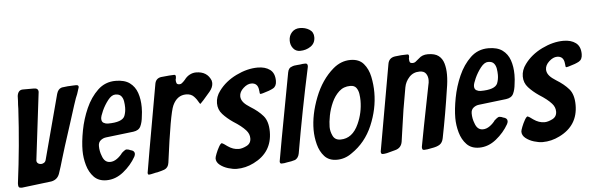

<svg xmlns="http://www.w3.org/2000/svg" viewBox="-49 -940 3440 1114"><g transform="rotate(-5 1670.5 -383.0)"><path d="M39 8Q22 8 19.5 2Q17 -4 17 -11V-19Q45 -234 57 -450Q57 -472 59 -495Q59 -510 60 -524Q65 -559 93 -559H158Q183 -559 183 -537Q183 -532 182 -529L135 -141Q135 -133 139.5 -128Q144 -123 150 -121Q156 -119 160 -119Q169 -119 177.5 -124Q186 -129 189 -140L289 -516Q297 -544 317 -550L320 -551Q348 -555 354.5 -555Q361 -555 368 -555.5Q375 -556 386 -556.5Q397 -557 403 -557Q417 -557 417 -546Q417 -542 413.5 -533.5Q410 -525 408.5 -517.5Q407 -510 395 -482Q390 -470 350 -343Q297 -180 285 -137.5Q273 -95 259 -54Q247 -20 211 -13Z M531 8Q485 8 458 -20Q431 -48 419 -90.5Q407 -133 407 -175Q407 -226 419.5 -292Q432 -358 459 -419Q486 -480 529 -521Q572 -562 633 -562Q685 -562 715 -540Q745 -518 758 -480.5Q771 -443 771 -396Q771 -368 767 -343Q764 -309 753 -286Q742 -263 710 -259L550 -240Q532 -238 518 -226.5Q504 -215 504 -194Q504 -163 515 -136Q528 -96 561 -96Q582 -96 602 -110.5Q622 -125 635 -144H636L644 -151Q655 -160 662 -160Q667 -160 674 -158Q681 -156 684 -154Q708 -149 708 -131Q708 -124 703 -114Q676 -66 630 -29Q584 8 531 8ZM567 -319Q651 -319 666 -354Q675 -377 675 -403Q675 -421 672 -439.5Q669 -458 658.5 -470.5Q648 -483 625 -483Q603 -483 581.5 -455.5Q560 -428 545.5 -396Q531 -364 531 -350Q531 -332 543 -325.5Q555 -319 567 -319Z M779 -3Q772 -3 772 -14Q772 -21 862 -526Q868 -556 898 -561Q955 -567 975 -567Q984 -567 984 -556Q984 -546 981 -538Q981 -527 984 -518.5Q987 -510 1001 -510Q1009 -510 1014 -514Q1019 -518 1023.5 -522Q1028 -526 1034 -533Q1047 -551 1065 -560.5Q1083 -570 1102 -570Q1167 -570 1189 -515Q1191 -507 1191 -501Q1191 -476 1171 -452Q1120 -392 1114 -388Q1113 -387 1112.5 -386.5Q1112 -386 1112 -386Q1112 -386 1110.5 -387Q1109 -388 1108.5 -389Q1108 -390 1107 -391Q1095 -414 1078.5 -431Q1062 -448 1034 -448Q981 -448 955 -391Q934 -346 897 -62Q893 -33 870 -24Q857 -19 828 -12Q822 -12 807 -8Q787 -3 779 -3Z M1290 8Q1268 8 1240 -0.5Q1212 -9 1192 -25Q1172 -41 1172 -63Q1172 -70 1180 -90.5Q1188 -111 1198.5 -129.5Q1209 -148 1216 -148L1218 -147Q1223 -146 1247 -128Q1278 -106 1311 -106Q1331 -106 1357 -119Q1383 -132 1383 -162Q1383 -188 1364 -209Q1340 -236 1292 -266Q1257 -290 1232.5 -317Q1208 -344 1208 -381Q1208 -419 1233 -452Q1271 -504 1335.5 -535.5Q1400 -567 1461 -567Q1505 -567 1532.5 -546.5Q1560 -526 1560 -481Q1560 -450 1539.5 -438.5Q1519 -427 1479 -416Q1468 -413 1463 -413L1460 -418Q1460 -425 1459.5 -426.5Q1459 -428 1458.5 -432.5Q1458 -437 1458 -438Q1453 -478 1416 -478Q1393 -478 1369.5 -456.5Q1346 -435 1346 -410Q1346 -377 1388 -350L1398 -343Q1444 -315 1471.5 -283Q1499 -251 1499 -190Q1499 -70 1389 -16Q1341 8 1290 8Z M1715 -642Q1690 -642 1675 -661Q1660 -680 1660 -706Q1660 -735 1678 -754.5Q1696 -774 1725 -774Q1756 -774 1780 -759Q1804 -744 1804 -714Q1804 -679 1777 -660.5Q1750 -642 1715 -642ZM1551 0Q1541 0 1541 -13Q1541 -21 1635 -523Q1640 -550 1659 -555Q1671 -561 1694 -562L1707 -563Q1723 -566 1739 -566Q1752 -566 1752 -550L1751 -543Q1698 -298 1655 -49Q1650 -24 1631 -14Q1609 -7 1583 -4Q1568 0 1551 0Z M1873 6Q1827 6 1801 -22.5Q1775 -51 1764 -93.5Q1753 -136 1753 -178Q1753 -267 1791.5 -366Q1830 -465 1900 -525Q1946 -564 2001 -564Q2051 -564 2077.5 -533Q2104 -502 2113.5 -456Q2123 -410 2123 -364Q2123 -268 2082.5 -173Q2042 -78 1960 -23Q1920 6 1873 6ZM1904 -109Q1974 -109 2010 -190Q2039 -254 2039 -324Q2039 -342 2036 -363Q2033 -384 2022 -399Q2011 -414 1987 -414Q1948 -414 1921.5 -389.5Q1895 -365 1878.5 -328.5Q1862 -292 1854.5 -253.5Q1847 -215 1847 -187Q1847 -161 1859.5 -135Q1872 -109 1904 -109Z M2141 -4Q2134 -4 2132 -8.5Q2130 -13 2130 -19L2219 -522Q2225 -557 2261 -562Q2297 -567 2333 -567Q2342 -567 2342 -557Q2342 -551 2341.5 -548.5Q2341 -546 2340.5 -545Q2340 -544 2340 -543Q2340 -531 2342.5 -523Q2345 -515 2360 -515Q2372 -515 2381 -524L2398 -538Q2418 -558 2451 -558Q2492 -558 2513.5 -541.5Q2535 -525 2543.5 -496Q2552 -467 2552 -431Q2552 -392 2544 -347Q2523 -205 2495 -65Q2490 -40 2474 -29Q2458 -18 2425 -13Q2399 -7 2382 -7Q2374 -7 2372 -12Q2370 -17 2370 -24L2371 -30Q2381 -87 2439 -379Q2443 -393 2443 -408Q2443 -430 2432 -446Q2421 -462 2395 -462Q2358 -462 2334.5 -436.5Q2311 -411 2305 -378Q2281 -250 2264 -122L2256 -66Q2250 -29 2214 -20L2199 -16Q2161 -4 2141 -4Z M2702 8Q2656 8 2629 -20Q2602 -48 2590 -90.5Q2578 -133 2578 -175Q2578 -226 2590.5 -292Q2603 -358 2630 -419Q2657 -480 2700 -521Q2743 -562 2804 -562Q2856 -562 2886 -540Q2916 -518 2929 -480.5Q2942 -443 2942 -396Q2942 -368 2938 -343Q2935 -309 2924 -286Q2913 -263 2881 -259L2721 -240Q2703 -238 2689 -226.5Q2675 -215 2675 -194Q2675 -163 2686 -136Q2699 -96 2732 -96Q2753 -96 2773 -110.5Q2793 -125 2806 -144H2807L2815 -151Q2826 -160 2833 -160Q2838 -160 2845 -158Q2852 -156 2855 -154Q2879 -149 2879 -131Q2879 -124 2874 -114Q2847 -66 2801 -29Q2755 8 2702 8ZM2738 -319Q2822 -319 2837 -354Q2846 -377 2846 -403Q2846 -421 2843 -439.5Q2840 -458 2829.5 -470.5Q2819 -483 2796 -483Q2774 -483 2752.5 -455.5Q2731 -428 2716.5 -396Q2702 -364 2702 -350Q2702 -332 2714 -325.5Q2726 -319 2738 -319Z M3071 8Q3049 8 3021 -0.5Q2993 -9 2973 -25Q2953 -41 2953 -63Q2953 -70 2961 -90.5Q2969 -111 2979.5 -129.5Q2990 -148 2997 -148L2999 -147Q3004 -146 3028 -128Q3059 -106 3092 -106Q3112 -106 3138 -119Q3164 -132 3164 -162Q3164 -188 3145 -209Q3121 -236 3073 -266Q3038 -290 3013.5 -317Q2989 -344 2989 -381Q2989 -419 3014 -452Q3052 -504 3116.5 -535.5Q3181 -567 3242 -567Q3286 -567 3313.5 -546.5Q3341 -526 3341 -481Q3341 -450 3320.5 -438.5Q3300 -427 3260 -416Q3249 -413 3244 -413L3241 -418Q3241 -425 3240.5 -426.5Q3240 -428 3239.5 -432.5Q3239 -437 3239 -438Q3234 -478 3197 -478Q3174 -478 3150.5 -456.5Q3127 -435 3127 -410Q3127 -377 3169 -350L3179 -343Q3225 -315 3252.5 -283Q3280 -251 3280 -190Q3280 -70 3170 -16Q3122 8 3071 8Z"/></g></svg>

Font: Bangerz
Style: Regular
Weight: 400
Designer: vernon adams
Foundry: Vernon Adams
Version: Version 2.10;February 7, 2025;FontCreator 13.0.0.2683 64-bit